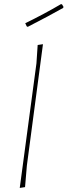

<svg xmlns="http://www.w3.org/2000/svg" viewBox="-20 -919 332 943"><path d="M112 -106 103 0 77 4 159 -608 165 -698 191 -702ZM285 -897 292 -885 290 -880Q223 -842 116 -787L111 -790L104 -805Q195 -849 280 -899Z"/></svg>

Font: Luna Sans Thin
Style: Italic
Weight: 250
Italic angle: -7°
Designer: Juan Pablo del Peral
Foundry: Huerta Tipografica
Version: Version 2.001; ttfautohint (v1.5)